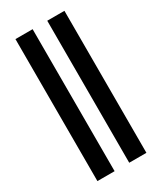

<svg xmlns="http://www.w3.org/2000/svg" viewBox="-244 -845 988 1171"><g transform="rotate(-30 250.0 -260.0)"><path d="M77 240V-760H198V240ZM301 240V-760H422V240Z"/></g></svg>

Font: Noto Sans Mono Condensed Extra
Style: Regular
Weight: 800
Width: 3
Designer: Monotype Design Team
Foundry: Monotype Imaging Inc.
Version: Version 1.900